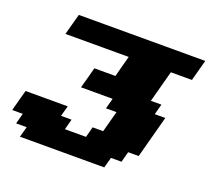

<svg xmlns="http://www.w3.org/2000/svg" viewBox="-126 -785 1169 1070"><g transform="rotate(20 458.5 -250.0)"><path d="M91.3 125H591.3L608.4 62.5H670.9L687.5 0H750Q761.2 -42 783.4 -125.2Q805.7 -208.5 816.9 -250H754.4L771 -312.5H708.5L758.8 -500H883.8Q889.2 -520.5 900.4 -562.3Q911.6 -604 917.5 -625H167.5Q161.6 -604 150.4 -562.3Q139.2 -520.5 133.8 -500H508.8Q502.9 -479 491.9 -437.3Q481 -395.5 475.6 -375H350.6Q345.2 -354 334 -312.3Q322.8 -270.5 316.9 -250H504.4L487.8 -187.5H550.3Q544.4 -166.5 533.2 -124.8Q522 -83 516.6 -62.5H454.1L437.5 0H312.5L329.1 -62.5H266.6L283.7 -125H33.7Q27.8 -104 16.6 -62.5Q5.4 -21 0 0H62.5L45.9 62.5H108.4Z"/></g></svg>

Font: Faithful 32x
Style: BoldOblique
Weight: 400
Foundry: Faithful Resource Pack
Version: Version 1.0; January 27, 2023